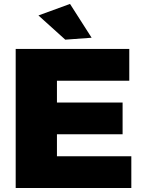

<svg xmlns="http://www.w3.org/2000/svg" viewBox="-20 -948 723 968"><path d="M333 -928.2 441.9 -757.8 309.1 -748 173.8 -870.1ZM59.1 -701.2H631.8V-541H267.1V-431.2H598.1V-271H267.1V-160.2H642.1V0H59.1Z"/></svg>

Font: Montserrat arm ExtraBold
Style: Regular
Weight: 800
Designer: Julieta Ulanovsky
Foundry: Julieta Ulanovsky
Version: Version 6.000;PS 006.000;hotconv 1.0.88;makeotf.lib2.5.64775